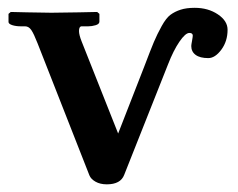

<svg xmlns="http://www.w3.org/2000/svg" viewBox="-20 -465 616 496"><path d="M285.2 -120.1 353 -293.9Q368.7 -335.4 377.4 -356.2Q386.2 -377 397.7 -397.7Q409.2 -418.5 420.4 -426.8Q431.6 -435.1 446.5 -439.9Q461.4 -444.8 482.9 -444.8Q517.6 -444.8 542.7 -428Q567.9 -411.1 567.9 -388.2Q567.9 -358.4 551.8 -336.7Q535.6 -314.9 518.1 -314.9Q496.6 -314.9 485.4 -323.2Q474.1 -331.5 474.1 -346.2Q474.1 -349.1 476.1 -359.6Q478 -370.1 478 -373Q478 -379.9 469.2 -379.9Q459 -379.9 443.6 -357.4Q428.2 -335 414.1 -298.8L300.8 -13.2Q291.5 11.2 255.9 11.2Q238.8 11.2 226.8 4.4Q214.8 -2.4 210.9 -12.2L77.1 -353Q67.4 -377.9 60.8 -387.5Q54.2 -397 44.9 -397H34.2Q21 -397 11.5 -400.1Q2 -403.3 2 -408.2V-429.2L7.8 -434.1Q8.3 -434.1 50.5 -433.1Q92.8 -432.1 112.8 -432.1Q135.7 -432.1 183.6 -433.1L231 -434.1L236.8 -429.2V-409.2Q236.8 -402.8 227.1 -399.9Q217.3 -397 208 -397H189.9Q184.1 -396 184.1 -384.8Q184.1 -375 190.9 -357.9Z"/></svg>

Font: Common Serif
Style: Bold
Weight: 700
Designer: Philipp H. Poll, Khaled Hosny
Foundry: Stefan Peev, Context Ltd.
Version: Version 1.026